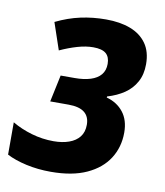

<svg xmlns="http://www.w3.org/2000/svg" viewBox="-71 -614 583 680"><g transform="rotate(10 220.5 -273.5)"><path d="M156.7 9.8Q109.9 9.8 68.1 0.5Q26.4 -8.8 -2.4 -23.9V-140.1Q29.8 -121.1 68.4 -109.9Q106.9 -98.6 147.5 -98.6Q179.2 -98.6 203.1 -107.2Q227.1 -115.7 240.5 -132.8Q253.9 -149.9 253.9 -176.3Q253.9 -205.6 235.1 -220.5Q216.3 -235.4 177.7 -235.4H111.8L132.3 -332H182.6Q215.8 -332 239.7 -339.6Q263.7 -347.2 276.4 -362.5Q289.1 -377.9 289.1 -401.4Q289.1 -426.3 274.9 -438.5Q260.7 -450.7 229 -450.7Q202.6 -450.7 172.4 -441.9Q142.1 -433.1 110.4 -418.5L77.6 -515.1Q121.6 -536.6 165.3 -546.1Q209 -555.7 256.8 -555.7Q307.1 -555.7 344.5 -541.5Q381.8 -527.3 402.6 -498Q423.3 -468.8 423.3 -423.8Q423.3 -386.7 408.4 -359.9Q393.6 -333 367.7 -315.4Q341.8 -297.9 307.1 -287.6L306.6 -283.7Q344.7 -273.4 366.9 -245.1Q389.2 -216.8 389.2 -171.9Q389.2 -119.6 363 -78.6Q336.9 -37.6 285.4 -13.9Q233.9 9.8 156.7 9.8Z"/></g></svg>

Font: Open Sans SemiCondensed
Style: Bold Italic
Weight: 700
Width: 4
Italic angle: -12°
Designer: Monotype Design Team
Foundry: Monotype Imaging Inc.
Version: Version 3.003